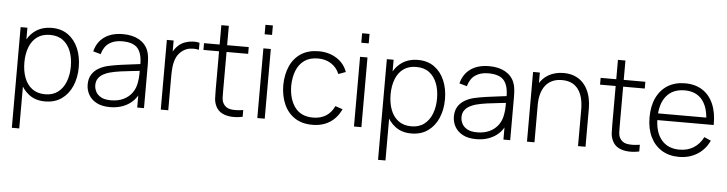

<svg xmlns="http://www.w3.org/2000/svg" viewBox="-53 -982 5612 1482"><g transform="rotate(5 2753.0 -241.0)"><path d="M306.5 15Q233.5 15 183 -23Q132.5 -61 106 -125.5Q79.5 -190 79.5 -271Q79.5 -352.5 106 -416.8Q132.5 -481 184.5 -518Q236.5 -555 312 -555Q385.5 -555 437.5 -517.5Q489.5 -480 516.8 -415.5Q544 -351 544 -271Q544 -190 516.2 -125.2Q488.5 -60.5 435.8 -22.8Q383 15 306.5 15ZM70 240V-540H122.5V-124H127.5V240ZM303 -40Q362.5 -40 402.2 -70.5Q442 -101 462.2 -153.2Q482.5 -205.5 482.5 -271Q482.5 -336 462.8 -387.8Q443 -439.5 403.2 -469.8Q363.5 -500 302 -500Q242.5 -500 202.5 -470.8Q162.5 -441.5 142.5 -389.5Q122.5 -337.5 122.5 -271Q122.5 -205 142.2 -152.8Q162 -100.5 202.2 -70.2Q242.5 -40 303 -40Z M810 15Q747.5 15 706.2 -7Q665 -29 644.5 -65.2Q624 -101.5 624 -144Q624 -190 643.2 -221Q662.5 -252 694.8 -271Q727 -290 766 -299.5Q810.5 -309.5 862 -316.8Q913.5 -324 960.2 -329.5Q1007 -335 1036.5 -339L1015.5 -326.5Q1017.5 -414 982.8 -456.8Q948 -499.5 860.5 -499.5Q799 -499.5 759.2 -471.8Q719.5 -444 703.5 -386L644.5 -402.5Q663 -476 719 -515.5Q775 -555 862.5 -555Q937 -555 987.8 -526Q1038.5 -497 1058.5 -444.5Q1067 -423 1070 -394.2Q1073 -365.5 1073 -336.5V0H1020.5V-142L1040 -137Q1015.5 -64 954.5 -24.5Q893.5 15 810 15ZM813 -38Q868 -38 909.5 -57.8Q951 -77.5 976.8 -113.2Q1002.5 -149 1009.5 -197.5Q1014.5 -224.5 1015 -256Q1015.5 -287.5 1015.5 -302.5L1040.5 -286.5Q1008 -282.5 962.8 -278Q917.5 -273.5 870.5 -267Q823.5 -260.5 785.5 -250.5Q762 -244 738.2 -231.8Q714.5 -219.5 698.8 -198Q683 -176.5 683 -143.5Q683 -119 695.2 -94.5Q707.5 -70 736 -54Q764.5 -38 813 -38Z M1203 0V-540H1255.5V-410.5L1242.5 -427.5Q1251.5 -450.5 1265.2 -470.2Q1279 -490 1293.5 -502.5Q1315 -522.5 1344 -532.8Q1373 -543 1402.5 -544.8Q1432 -546.5 1456 -540V-485.5Q1424 -493 1388 -488.5Q1352 -484 1320.5 -457.5Q1293 -433.5 1280.5 -401.8Q1268 -370 1264.5 -335.2Q1261 -300.5 1261 -267.5V0Z M1837.5 0Q1794.5 9.5 1752.5 7.2Q1710.5 5 1677.8 -11.8Q1645 -28.5 1628.5 -63.5Q1615 -92 1613.5 -121Q1612 -150 1612 -187.5V-690H1670V-188.5Q1670 -154.5 1670.8 -132.2Q1671.5 -110 1681 -91.5Q1699 -57 1738 -49.8Q1777 -42.5 1837.5 -52ZM1491 -487.5V-540H1837.5V-487.5Z M1951 -649V-722.5H2008.5V-649ZM1951 0V-540H2008.5V0Z M2379 15Q2298 15 2242.5 -21.2Q2187 -57.5 2158.2 -121.8Q2129.5 -186 2128.5 -270Q2129.5 -355.5 2158.8 -419.8Q2188 -484 2243.5 -519.5Q2299 -555 2379.5 -555Q2458 -555 2517.8 -517.2Q2577.5 -479.5 2600.5 -413.5L2544.5 -393Q2524 -443.5 2480 -471.2Q2436 -499 2379 -499Q2315 -499 2273.5 -469.8Q2232 -440.5 2211.5 -389Q2191 -337.5 2190 -270Q2191.5 -166.5 2238.8 -103.8Q2286 -41 2379 -41Q2436.5 -41 2478.8 -67.5Q2521 -94 2543.5 -144.5L2600.5 -125Q2569 -56.5 2512.5 -20.8Q2456 15 2379 15Z M2700 -649V-722.5H2757.5V-649ZM2700 0V-540H2757.5V0Z M3144 15Q3071 15 3020.5 -23Q2970 -61 2943.5 -125.5Q2917 -190 2917 -271Q2917 -352.5 2943.5 -416.8Q2970 -481 3022 -518Q3074 -555 3149.5 -555Q3223 -555 3275 -517.5Q3327 -480 3354.2 -415.5Q3381.5 -351 3381.5 -271Q3381.5 -190 3353.8 -125.2Q3326 -60.5 3273.2 -22.8Q3220.5 15 3144 15ZM2907.5 240V-540H2960V-124H2965V240ZM3140.5 -40Q3200 -40 3239.8 -70.5Q3279.5 -101 3299.8 -153.2Q3320 -205.5 3320 -271Q3320 -336 3300.2 -387.8Q3280.5 -439.5 3240.8 -469.8Q3201 -500 3139.5 -500Q3080 -500 3040 -470.8Q3000 -441.5 2980 -389.5Q2960 -337.5 2960 -271Q2960 -205 2979.8 -152.8Q2999.5 -100.5 3039.8 -70.2Q3080 -40 3140.5 -40Z M3647.5 15Q3585 15 3543.8 -7Q3502.5 -29 3482 -65.2Q3461.5 -101.5 3461.5 -144Q3461.5 -190 3480.8 -221Q3500 -252 3532.2 -271Q3564.5 -290 3603.5 -299.5Q3648 -309.5 3699.5 -316.8Q3751 -324 3797.8 -329.5Q3844.5 -335 3874 -339L3853 -326.5Q3855 -414 3820.2 -456.8Q3785.5 -499.5 3698 -499.5Q3636.5 -499.5 3596.8 -471.8Q3557 -444 3541 -386L3482 -402.5Q3500.5 -476 3556.5 -515.5Q3612.5 -555 3700 -555Q3774.5 -555 3825.2 -526Q3876 -497 3896 -444.5Q3904.5 -423 3907.5 -394.2Q3910.5 -365.5 3910.5 -336.5V0H3858V-142L3877.5 -137Q3853 -64 3792 -24.5Q3731 15 3647.5 15ZM3650.5 -38Q3705.5 -38 3747 -57.8Q3788.5 -77.5 3814.2 -113.2Q3840 -149 3847 -197.5Q3852 -224.5 3852.5 -256Q3853 -287.5 3853 -302.5L3878 -286.5Q3845.5 -282.5 3800.2 -278Q3755 -273.5 3708 -267Q3661 -260.5 3623 -250.5Q3599.5 -244 3575.8 -231.8Q3552 -219.5 3536.2 -198Q3520.5 -176.5 3520.5 -143.5Q3520.5 -119 3532.8 -94.5Q3545 -70 3573.5 -54Q3602 -38 3650.5 -38Z M4436 0V-281Q4436 -332 4425.8 -372Q4415.5 -412 4394.8 -440Q4374 -468 4342.8 -482.5Q4311.5 -497 4269 -497Q4225 -497 4192.8 -481.8Q4160.5 -466.5 4139.8 -439Q4119 -411.5 4108.8 -373.8Q4098.5 -336 4098.5 -291.5L4053 -297Q4053 -384.5 4082.8 -441.2Q4112.5 -498 4163 -525.2Q4213.5 -552.5 4276.5 -552.5Q4321 -552.5 4356.2 -539.5Q4391.5 -526.5 4417.5 -502.8Q4443.5 -479 4460.5 -446.8Q4477.5 -414.5 4485.8 -376Q4494 -337.5 4494 -295.5V0ZM4040.5 0V-540H4093V-418.5H4098.5V0Z M4910.5 0Q4867.5 9.5 4825.5 7.2Q4783.5 5 4750.8 -11.8Q4718 -28.5 4701.5 -63.5Q4688 -92 4686.5 -121Q4685 -150 4685 -187.5V-690H4743V-188.5Q4743 -154.5 4743.8 -132.2Q4744.5 -110 4754 -91.5Q4772 -57 4811 -49.8Q4850 -42.5 4910.5 -52ZM4564 -487.5V-540H4910.5V-487.5Z M5219 15Q5141.5 15 5085 -19.8Q5028.5 -54.5 4997.5 -118.2Q4966.5 -182 4966.5 -269Q4966.5 -357.5 4997.2 -421.8Q5028 -486 5084.2 -520.5Q5140.5 -555 5218 -555Q5296.5 -555 5352.2 -519.2Q5408 -483.5 5437.2 -416Q5466.5 -348.5 5465 -253.5H5405V-273.5Q5402.5 -384.5 5355 -442.5Q5307.5 -500.5 5219 -500.5Q5127.5 -500.5 5077.8 -440.2Q5028 -380 5028 -270Q5028 -161 5077.8 -101Q5127.5 -41 5218 -41Q5280.5 -41 5327.2 -70.2Q5374 -99.5 5401.5 -154L5453.5 -131Q5421 -61 5359.5 -23Q5298 15 5219 15ZM5006 -253.5V-305.5H5432.5V-253.5Z"/></g></svg>

Font: Manrope ExtraLight Light
Style: Regular
Weight: 300
Version: Version 4.504